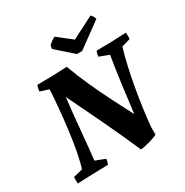

<svg xmlns="http://www.w3.org/2000/svg" viewBox="-196 -1016 1149 1194"><g transform="rotate(-30 378.5 -419.0)"><path d="M474 20Q418 -109 356.5 -238.5Q295 -368 232 -497Q216 -353 206 -239Q196 -125 188 -65L258 -38Q257 -20 249 0Q193 1 138.5 2.5Q84 4 28 7Q26 -15 28 -40L94 -56Q108 -98 120.5 -163Q133 -228 142.5 -303Q152 -378 159 -452.5Q166 -527 169 -588L107 -608Q108 -620 110.5 -630.5Q113 -641 117 -650Q171 -650 225 -651.5Q279 -653 331 -656Q360 -577 397 -495Q434 -413 473.5 -335.5Q513 -258 548 -191Q553 -233 559.5 -284.5Q566 -336 573 -390Q580 -444 587.5 -494.5Q595 -545 602 -586L533 -612Q534 -631 542 -650Q595 -650 649 -651.5Q703 -653 756 -656Q758 -633 756 -610L694 -592Q677 -537 662 -470.5Q647 -404 634.5 -333Q622 -262 612.5 -193Q603 -124 598 -64V-15Q593 -11 576.5 -5Q560 1 539 7Q518 13 500 16.5Q482 20 474 20ZM426 -693 307 -798 311 -821Q321 -832 335 -842Q349 -852 359 -856L460 -777L618 -858Q624 -855 631.5 -842Q639 -829 640 -822L463 -693Z"/></g></svg>

Font: Labrada
Style: Bold Italic
Weight: 700
Italic angle: -7°
Designer: Mercedes Jáuregui
Foundry: Omnibus-Type Team
Version: Version 1.000; ttfautohint (v1.8.4.7-5d5b)